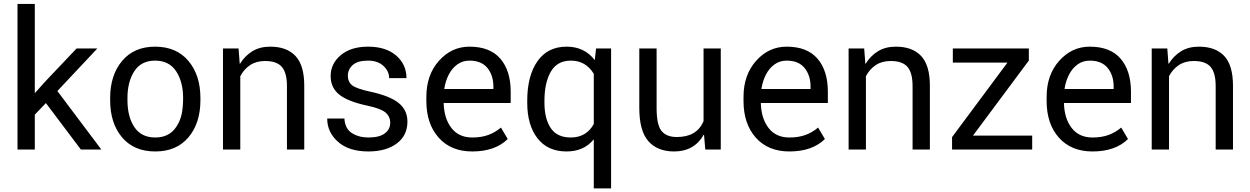

<svg xmlns="http://www.w3.org/2000/svg" viewBox="-20 -782 6538 1004"><path d="M510 0H403L220 -243L162 -182.5V0H71.5V-761.5H162V-294.5L214.5 -353.5L380.5 -528.5H489L280 -306Z M792 -63Q864.5 -63 901 -117.5Q922 -148.5 929.8 -184.5Q937.5 -220.5 937.5 -269.5Q937.5 -354.5 900.8 -409.8Q864 -465 791 -465Q718.5 -465 682.5 -409.8Q646.5 -354.5 646.5 -269.5V-258Q646.5 -171.5 682.8 -117.2Q719 -63 792 -63ZM792 10Q680.5 10 618.2 -63.8Q556 -137.5 556 -258V-269.5Q556 -389 618.5 -463.5Q681 -538 791 -538Q902.5 -538 965.2 -463.5Q1028 -389 1028 -269.5V-258Q1028 -138 965.5 -64Q903 10 792 10Z M1571 0H1480.5V-331.5Q1480.5 -401 1454 -432Q1427.5 -463 1366 -463Q1320 -463 1287.8 -441.5Q1255.5 -420 1236.5 -383.5V0H1146V-528.5H1227.5L1233.5 -449L1235 -448.5Q1260 -489.5 1299.2 -513.8Q1338.5 -538 1393 -538Q1479.5 -538 1525.2 -489.2Q1571 -440.5 1571 -333.5Z M1906.5 10Q1804.5 10 1747.8 -40.2Q1691 -90.5 1691 -162H1781Q1784 -109 1820.2 -86Q1856.5 -63 1906.5 -63Q1964 -63 1992.2 -84.5Q2020.5 -106 2020.5 -139.5Q2020.5 -172.5 1996 -193.5Q1971.5 -214.5 1901 -229.5Q1799.5 -251 1754.2 -287.2Q1709 -323.5 1709 -384Q1709 -449.5 1762.2 -493.8Q1815.5 -538 1904 -538Q1998 -538 2051.8 -491.5Q2105.5 -445 2105.5 -373.5H2015Q2015 -409.5 1985.2 -437.2Q1955.5 -465 1904 -465Q1850.5 -465 1824.8 -442.2Q1799 -419.5 1799 -386.5Q1799 -354 1821 -336.2Q1843 -318.5 1914.5 -303Q2019.5 -280.5 2065 -243.2Q2110.5 -206 2110.5 -146Q2110.5 -73 2054.5 -31.5Q1998.5 10 1906.5 10Z M2560 -316.5V-329Q2560 -388 2528.8 -426.5Q2497.5 -465 2435 -465Q2399.5 -465 2372 -445.5Q2344.5 -426 2327 -392.5Q2309.5 -359 2303 -316.5ZM2449.5 10Q2338 10 2273.8 -62.2Q2209.5 -134.5 2209.5 -253.5V-275.5Q2209.5 -390.5 2275.5 -464.2Q2341.5 -538 2435 -538Q2542.5 -538 2596.5 -475Q2650.5 -412 2650.5 -302.5V-243.5H2300Q2302 -162.5 2340.5 -112.8Q2379 -63 2449.5 -63Q2497 -63 2533.2 -76.2Q2569.5 -89.5 2599.5 -115L2635 -55Q2569 10 2449.5 10Z M2964.5 -63Q3046 -63 3085 -133.5V-396Q3043 -465 2965.5 -465Q2893.5 -465 2860.2 -407Q2827 -349 2827 -255V-244.5Q2827 -161.5 2860 -112.2Q2893 -63 2964.5 -63ZM3175.5 203H3085V-52H3083.5Q3033 10 2942 10Q2844 10 2790.5 -59Q2737 -128 2737 -244.5V-255Q2737 -385 2790.2 -461.5Q2843.5 -538 2943 -538Q3036.5 -538 3090 -467.5L3097 -528.5H3175.5Z M3505.5 10Q3417.5 10 3370.2 -44Q3323 -98 3323 -217.5V-528.5H3413.5V-216.5Q3413.5 -129.5 3439 -97.5Q3464.5 -65.5 3519.5 -65.5Q3624 -65.5 3659 -148.5V-528.5H3749V0H3668L3661.5 -77L3660 -77.5Q3610 10 3505.5 10Z M4218.5 -316.5V-329Q4218.5 -388 4187.2 -426.5Q4156 -465 4093.5 -465Q4058 -465 4030.5 -445.5Q4003 -426 3985.5 -392.5Q3968 -359 3961.5 -316.5ZM4108 10Q3996.5 10 3932.2 -62.2Q3868 -134.5 3868 -253.5V-275.5Q3868 -390.5 3934 -464.2Q4000 -538 4093.5 -538Q4201 -538 4255 -475Q4309 -412 4309 -302.5V-243.5H3958.5Q3960.5 -162.5 3999 -112.8Q4037.5 -63 4108 -63Q4155.5 -63 4191.8 -76.2Q4228 -89.5 4258 -115L4293.5 -55Q4227.5 10 4108 10Z M4842.5 0H4752V-331.5Q4752 -401 4725.5 -432Q4699 -463 4637.5 -463Q4591.5 -463 4559.2 -441.5Q4527 -420 4508 -383.5V0H4417.5V-528.5H4499L4505 -449L4506.5 -448.5Q4531.5 -489.5 4570.8 -513.8Q4610 -538 4664.5 -538Q4751 -538 4796.8 -489.2Q4842.5 -440.5 4842.5 -333.5Z M5377.5 0H4958.5V-65L5248 -454.5H4962.5V-528.5H5360V-465.5L5068 -73H5377.5Z M5803.5 -316.5V-329Q5803.5 -388 5772.2 -426.5Q5741 -465 5678.5 -465Q5643 -465 5615.5 -445.5Q5588 -426 5570.5 -392.5Q5553 -359 5546.5 -316.5ZM5693 10Q5581.5 10 5517.2 -62.2Q5453 -134.5 5453 -253.5V-275.5Q5453 -390.5 5519 -464.2Q5585 -538 5678.5 -538Q5786 -538 5840 -475Q5894 -412 5894 -302.5V-243.5H5543.5Q5545.5 -162.5 5584 -112.8Q5622.5 -63 5693 -63Q5740.5 -63 5776.8 -76.2Q5813 -89.5 5843 -115L5878.5 -55Q5812.5 10 5693 10Z M6427.5 0H6337V-331.5Q6337 -401 6310.5 -432Q6284 -463 6222.5 -463Q6176.5 -463 6144.2 -441.5Q6112 -420 6093 -383.5V0H6002.5V-528.5H6084L6090 -449L6091.5 -448.5Q6116.5 -489.5 6155.8 -513.8Q6195 -538 6249.5 -538Q6336 -538 6381.8 -489.2Q6427.5 -440.5 6427.5 -333.5Z"/></svg>

Font: Roberto Sans
Style: Regular
Weight: 400
Designer: Google (font) & Cristiano Sobral (main changes)
Version: Version 1.500; ttfautohint (v1.8.4.7-5d5b-dirty)